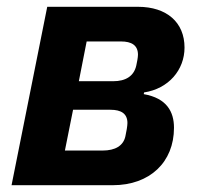

<svg xmlns="http://www.w3.org/2000/svg" viewBox="-20 -545 593 565"><path d="M14 0H312C421 0 492 -68 492 -169C492 -216 471 -256 403 -268L404 -273C476 -284 523 -339 523 -405C523 -479 471 -525 386 -525H119ZM212 -306 235 -423H336C367 -423 386 -412 386 -384C386 -376 383 -361 381 -352C374 -321 350 -306 313 -306ZM171 -102 195 -222H305C336 -222 355 -211 355 -183C355 -175 352 -157 349 -144C343 -116 319 -102 282 -102Z"/></svg>

Font: Braiins Sans
Style: Bold Italic
Weight: 700
Italic angle: -11.31°
Designer: Mike Abbink, Paul van der Laan, Pieter van Rosmalen, Jiri Chlebus, Lubos Buracinsky
Foundry: Bold Monday, Sudetype
Version: Version 1.000;hotconv 1.0.109;makeotfexe 2.5.65596